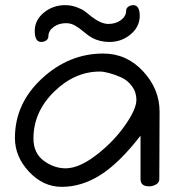

<svg xmlns="http://www.w3.org/2000/svg" viewBox="-20 -718 692 746"><path d="M38 -182Q38 -316 143 -413Q248 -510 381 -510Q472 -510 536 -441Q600 -372 600 -284L599 -22Q599 -9 586.5 -1.5Q574 6 559 6Q526 6 526 -22V-191Q445 -86 371.5 -39Q298 8 220 8Q148 8 93 -50.5Q38 -109 38 -182ZM110 -180Q110 -123 150 -93.5Q190 -64 235 -64Q287 -64 354 -115.5Q421 -167 465.5 -230.5Q510 -294 510 -330Q510 -360 492.5 -383.5Q475 -407 449.5 -418Q424 -429 403 -434.5Q382 -440 368 -440Q270 -440 190 -361.5Q110 -283 110 -180ZM115 -598Q115 -640 150.5 -669Q186 -698 233 -698Q256 -698 276.5 -690.5Q297 -683 307 -676Q317 -669 336 -653Q373 -625 401 -625Q430 -625 450 -640Q470 -655 470 -676Q470 -686 478.5 -692Q487 -698 498 -698Q523 -698 523 -655Q522 -613 487 -584Q452 -555 405 -555Q368 -555 338 -571Q325 -578 306 -594Q287 -610 271 -619Q255 -628 237 -628Q208 -628 188 -613Q168 -598 168 -577Q168 -567 159.5 -561Q151 -555 140 -555Q115 -555 115 -598Z"/></svg>

Font: Happy Monkey
Style: Regular
Weight: 400
Version: Version 1.001